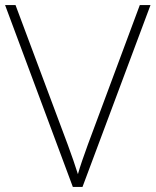

<svg xmlns="http://www.w3.org/2000/svg" viewBox="-20 -734 611 754"><path d="M571 -714 304 0H266L0 -714H41L246 -166Q258 -134 268 -104.5Q278 -75 286 -50Q293 -75 302.5 -102.5Q312 -130 325 -166L529 -714Z"/></svg>

Font: Noto Sans ExtraLight
Style: Regular
Weight: 200
Designer: Monotype Design Team
Foundry: Monotype Imaging Inc.
Version: Version 2.007